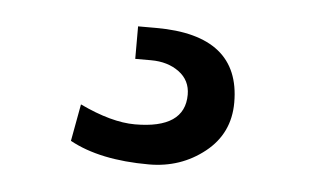

<svg xmlns="http://www.w3.org/2000/svg" viewBox="-29 -20 408 253"><g transform="rotate(5 175.0 107.0)"><path d="M280 106Q280 147 248.5 172Q217 197 175 197Q110 197 70 175L79 126Q121 146 152 146Q218 146 218 101Q218 82 203 71Q188 60 166 60H145V17H169Q280 17 280 106Z"/></g></svg>

Font: Chivo
Style: Regular
Weight: 400
Designer: Hector Gatti
Foundry: Omnibus-Type
Version: Version 1.006; ttfautohint (v1.4.1)